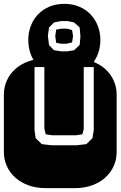

<svg xmlns="http://www.w3.org/2000/svg" viewBox="-22 -971 622 991"><path d="M364.3 -668.9Q413.6 -668.9 453.6 -654.3Q493.7 -639.6 521.7 -614.3Q549.8 -588.9 564.9 -554.9Q580.1 -521 580.1 -482.9V-186Q580.1 -147.9 564.9 -114Q549.8 -80.1 521.7 -54.7Q493.7 -29.3 453.6 -14.6Q413.6 0 364.3 0H213.9Q164.6 0 124.5 -14.6Q84.5 -29.3 56.4 -54.7Q28.3 -80.1 13.2 -114Q-2 -147.9 -2 -186V-482.9Q-2 -521 13.2 -554.9Q28.3 -588.9 56.4 -614.3Q84.5 -639.6 124.5 -654.3Q164.6 -668.9 213.9 -668.9ZM461.9 -625H410.2V-305.2Q409.2 -298.8 407 -291.5Q404.8 -284.2 402.8 -277.8L371.1 -272.9H246.1L213.9 -277.8L207 -307.1V-625H156.2V-299.8L162.1 -257.8L193.8 -227.1L243.2 -221.2H374L423.8 -227.1L455.1 -257.8L461.9 -299.8ZM167 -640.1Q145 -665 134.5 -697.5Q124 -730 124 -765.1Q124 -803.2 137 -837.2Q149.9 -871.1 174.1 -896.5Q198.2 -921.9 232.7 -936.5Q267.1 -951.2 310.1 -951.2Q352.5 -951.2 387 -936.5Q421.4 -921.9 445.6 -896.5Q469.7 -871.1 482.9 -837.2Q496.1 -803.2 496.1 -765.1Q496.1 -728.5 484.9 -696.8Q473.6 -665 453.1 -640.1ZM293 -862.3 256.8 -855 231 -829.1 225.1 -786.1 231 -738.3 256.8 -711.9 293 -706.1H326.2L360.8 -711.9L389.2 -739.3L393.1 -781.2L389.2 -829.1L360.8 -855L326.2 -862.3ZM350.1 -815.9 355 -784.2 350.1 -752 320.8 -745.1H294.9L268.1 -750L263.2 -784.2L268.1 -818.4L296.9 -823.2H323.2Z"/></svg>

Font: Monofett
Style: Regular
Weight: 400
Designer: vernon adams
Foundry: vernon adams
Version: Version 1.000